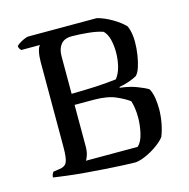

<svg xmlns="http://www.w3.org/2000/svg" viewBox="-104 -805 889 905"><g transform="rotate(-15 340.5 -352.0)"><path d="M450 0Q425 0 385.5 -2Q346 -4 299.5 -7Q253 -10 206 -14Q159 -18 119 -23Q79 -28 53 -32Q53 -40 56 -47Q59 -54 63 -58L91 -62Q119 -65 128.5 -83.5Q138 -102 138 -158V-572Q138 -601 143 -623Q148 -645 156 -651H64Q61 -654 57.5 -659Q54 -664 53 -673Q58 -679 70 -686.5Q82 -694 94.5 -699Q107 -704 113 -704H447Q482 -695 519.5 -673Q557 -651 578 -628Q585 -612 588.5 -592Q592 -572 592 -551Q592 -519 587 -486.5Q582 -454 573.5 -428.5Q565 -403 553 -392Q539 -384 515 -375.5Q491 -367 467 -363L466 -359Q511 -354 548 -340Q585 -326 601 -315Q612 -294 616 -268Q620 -242 620 -216Q620 -182 613.5 -147Q607 -112 596 -85Q586 -70 561 -51Q536 -32 505.5 -17.5Q475 -3 450 0ZM240 -390Q306 -391 357.5 -393.5Q409 -396 459 -402Q477 -425 485 -458Q493 -491 493 -526Q493 -558 486 -587Q479 -616 462 -633Q435 -643 390.5 -647.5Q346 -652 311 -652Q274 -652 257 -630.5Q240 -609 240 -574ZM223 -68H476Q496 -86 505 -125Q514 -164 514 -202Q514 -247 503 -283Q483 -299 441.5 -317.5Q400 -336 333 -336H240V-134Q240 -110 234.5 -92.5Q229 -75 223 -68Z"/></g></svg>

Font: Texturina
Style: Regular
Weight: 400
Designer: Guillermo Torres Carreño
Foundry: Omnibus-Type
Version: Version 1.002; ttfautohint (v1.8.3)